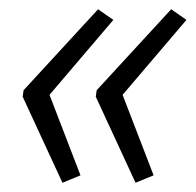

<svg xmlns="http://www.w3.org/2000/svg" viewBox="-20 -466 423 415"><path d="M115 -71 29 -257 31 -271 192 -446 225 -423 87 -261 154 -87ZM273 -71 187 -257 189 -271 350 -446 383 -423 245 -261 312 -87Z"/></svg>

Font: Noto Sans ExtraCondensed Light
Style: Italic
Weight: 300
Width: 2
Italic angle: -12°
Designer: Monotype Design Team
Foundry: Monotype Imaging Inc.
Version: Version 2.013; ttfautohint (v1.8.4.7-5d5b)